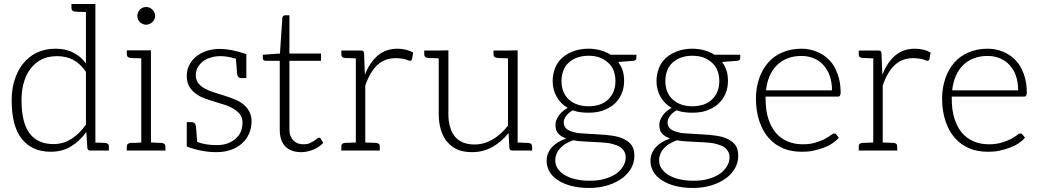

<svg xmlns="http://www.w3.org/2000/svg" viewBox="-20 -748 5160 954"><path d="M521 -20C521 -31 515 -37 502 -38H497H490C487 -38 482 -39 476 -39H454V-728H407H335V-708C335 -697 342 -691 355 -690H360C362 -690 364 -689 367 -689H383C390 -689 398 -688 407 -688V-433C389 -457 368 -475 343 -487C318 -500 289 -506 255 -506C220 -506 189 -499 162 -486C135 -473 113 -454 94 -431C75 -408 62 -380 52 -349C42 -318 38 -284 38 -248C38 -163 55 -99 89 -57C123 -15 171 6 232 6C269 6 302 -2 332 -20C362 -38 387 -62 409 -92L414 -13C415 -4 420 0 428 0H454H521V-15ZM407 -129C386 -99 362 -75 335 -58C308 -41 279 -32 246 -32C195 -32 155 -49 128 -84C101 -119 87 -174 87 -248C87 -281 90 -310 98 -337C106 -364 117 -388 132 -407C147 -426 165 -442 187 -453C209 -464 235 -469 264 -469C293 -469 320 -463 343 -451C366 -439 388 -419 407 -391Z M675 -638C679 -634 684 -631 689 -629C694 -627 700 -625 706 -625C712 -625 718 -627 723 -629C728 -631 733 -634 737 -638C741 -642 745 -647 747 -652C749 -657 751 -663 751 -669C751 -675 749 -680 747 -686C745 -691 741 -696 737 -700C733 -704 728 -708 723 -710C718 -712 712 -713 706 -713C700 -713 694 -712 689 -710C684 -708 679 -704 675 -700C671 -696 668 -691 666 -686C664 -681 662 -675 662 -669C662 -663 664 -657 666 -652C668 -647 671 -642 675 -638ZM782 -38H777H769C766 -38 761 -39 754 -39C747 -39 739 -40 730 -40V-498H682H610V-478C610 -467 617 -461 630 -460H635C637 -460 640 -459 643 -459H658C665 -459 673 -458 682 -458V-40C671 -40 661 -38 653 -38H636H630C617 -37 610 -31 610 -20V0H682H730H802V-20C802 -31 795 -37 782 -38Z M1217 -197C1209 -211 1199 -222 1186 -232C1173 -242 1158 -250 1142 -256C1126 -262 1108 -269 1091 -274C1074 -279 1057 -285 1040 -290C1024 -295 1009 -302 996 -309C983 -316 973 -325 965 -335C957 -345 953 -358 953 -374C953 -387 955 -399 961 -410C967 -421 975 -432 986 -441C996 -450 1009 -456 1024 -461C1039 -466 1055 -469 1073 -469C1099 -469 1125 -465 1152 -456C1153 -444 1154 -432 1155 -421C1156 -410 1156 -402 1157 -396C1158 -390 1158 -385 1158 -384C1159 -368 1166 -360 1180 -360H1204V-479C1152 -497 1108 -505 1072 -505C1047 -505 1024 -501 1004 -494C984 -487 966 -477 952 -465C938 -453 927 -438 919 -422C911 -406 908 -389 908 -371C908 -350 912 -333 920 -319C928 -305 938 -294 951 -284C964 -274 978 -266 995 -260C1011 -254 1028 -248 1046 -243C1063 -238 1080 -232 1097 -227C1113 -222 1128 -215 1141 -207C1154 -199 1165 -190 1173 -179C1181 -168 1185 -155 1185 -138C1185 -123 1182 -109 1177 -95C1171 -81 1163 -70 1152 -60C1141 -50 1128 -42 1112 -36C1096 -30 1078 -27 1057 -27C1019 -27 987 -32 960 -43C959 -56 958 -68 957 -79C956 -90 956 -99 955 -105C954 -111 954 -116 954 -117C953 -133 946 -141 932 -141H908V-20C956 -2 1005 8 1055 8C1083 8 1107 4 1129 -4C1151 -12 1169 -23 1184 -37C1199 -51 1210 -66 1218 -85C1226 -104 1230 -124 1230 -146C1230 -166 1225 -183 1217 -197Z M1477 8C1498 8 1518 3 1538 -5C1557 -13 1573 -24 1586 -38L1573 -60C1570 -63 1568 -64 1565 -64C1563 -64 1559 -63 1555 -59C1551 -55 1546 -52 1540 -48C1534 -44 1526 -40 1517 -36C1508 -32 1499 -31 1487 -31C1477 -31 1467 -33 1459 -36C1451 -39 1444 -44 1438 -50C1432 -56 1427 -64 1423 -74C1419 -84 1418 -95 1418 -109V-446H1575V-482H1418V-672H1395C1391 -672 1389 -670 1387 -668C1385 -666 1383 -663 1383 -660L1371 -482L1286 -476V-458C1286 -454 1287 -452 1289 -450C1291 -448 1295 -446 1299 -446H1370V-106C1370 -67 1379 -39 1398 -20C1417 -1 1443 8 1477 8Z M1997 -501C1984 -504 1971 -506 1956 -506C1917 -506 1884 -495 1857 -472C1830 -449 1809 -417 1793 -377L1789 -482C1789 -488 1787 -492 1785 -494C1783 -496 1779 -497 1773 -497H1748H1676V-478C1676 -465 1683 -461 1695 -460C1701 -460 1707 -460 1748 -458V-40C1707 -38 1701 -38 1695 -38C1683 -37 1676 -33 1676 -20V0H1748H1795H1867V-20C1867 -33 1860 -37 1848 -38C1842 -38 1836 -38 1795 -40V-323C1810 -367 1830 -401 1854 -424C1878 -447 1909 -459 1947 -459C1957 -459 1966 -458 1974 -457C1982 -456 1990 -455 1995 -453C2001 -451 2004 -449 2008 -448C2012 -447 2015 -446 2017 -446C2023 -446 2026 -449 2027 -454L2033 -487C2022 -493 2010 -498 1997 -501Z M2604 -38H2599H2591C2588 -38 2583 -39 2576 -39C2569 -39 2561 -40 2552 -40V-498L2504 -497H2432V-478C2432 -467 2439 -461 2452 -460H2457C2459 -460 2462 -459 2465 -459H2480C2487 -459 2495 -458 2504 -458V-124C2482 -95 2456 -72 2428 -55C2400 -39 2370 -30 2338 -30C2294 -30 2261 -44 2240 -70C2219 -97 2208 -133 2208 -180V-498L2160 -497H2088V-478C2088 -467 2095 -461 2108 -460H2113C2115 -460 2118 -459 2121 -459H2136C2143 -459 2151 -458 2160 -458V-180C2160 -151 2164 -125 2171 -102C2178 -79 2188 -59 2202 -43C2216 -27 2232 -14 2253 -5C2274 4 2298 8 2326 8C2363 8 2397 -1 2427 -18C2457 -35 2484 -58 2507 -87L2511 -13C2511 -4 2517 0 2526 0H2552H2624V-20C2624 -31 2617 -37 2604 -38Z M2904 -506C2877 -506 2853 -502 2831 -494C2809 -486 2791 -476 2775 -462C2759 -448 2747 -432 2739 -412C2731 -392 2726 -370 2726 -346C2726 -316 2733 -290 2746 -267C2759 -244 2777 -226 2801 -212C2791 -207 2783 -201 2775 -194C2767 -187 2761 -181 2756 -173C2751 -165 2747 -158 2744 -150C2741 -142 2740 -135 2740 -128C2740 -109 2744 -95 2754 -84C2764 -73 2777 -66 2794 -60C2764 -50 2739 -35 2722 -16C2705 3 2696 26 2696 52C2696 70 2701 88 2710 104C2719 120 2732 134 2750 146C2768 158 2790 168 2816 175C2842 182 2873 186 2908 186C2942 186 2974 181 3002 172C3030 163 3052 152 3072 137C3092 122 3107 105 3117 86C3127 67 3132 48 3132 27C3132 5 3128 -13 3118 -27C3108 -41 3094 -50 3078 -58C3062 -66 3042 -71 3021 -74C3000 -77 2979 -79 2957 -80C2935 -81 2913 -83 2892 -84C2871 -85 2852 -86 2836 -90C2820 -94 2806 -99 2796 -107C2786 -115 2781 -126 2781 -140C2781 -150 2785 -161 2793 -172C2801 -183 2812 -192 2826 -200C2849 -191 2875 -188 2904 -188C2930 -188 2954 -191 2976 -199C2998 -207 3016 -217 3032 -231C3048 -245 3059 -261 3068 -281C3077 -301 3081 -322 3081 -346C3081 -364 3079 -381 3074 -397C3069 -413 3061 -427 3052 -440L3128 -446C3137 -447 3142 -451 3142 -459V-476H3014C2999 -486 2982 -493 2964 -498C2946 -503 2926 -506 2904 -506ZM3089 34C3089 51 3084 66 3075 80C3066 94 3053 108 3037 118C3021 128 3002 136 2980 142C2958 148 2934 150 2909 150C2882 150 2858 147 2837 142C2816 137 2797 129 2783 120C2769 111 2758 100 2750 88C2742 76 2739 62 2739 47C2739 35 2742 25 2746 15C2750 5 2756 -4 2764 -12C2772 -20 2780 -28 2791 -34C2802 -40 2814 -46 2827 -51C2844 -48 2862 -46 2882 -45C2902 -44 2920 -43 2940 -42C2960 -41 2978 -40 2996 -38C3014 -36 3030 -31 3044 -26C3058 -21 3068 -14 3076 -4C3084 6 3089 18 3089 34ZM2904 -220C2883 -220 2865 -223 2848 -229C2831 -235 2817 -244 2805 -255C2793 -266 2785 -279 2779 -294C2773 -309 2770 -326 2770 -345C2770 -364 2773 -381 2779 -397C2785 -413 2793 -425 2805 -436C2817 -447 2831 -456 2848 -462C2865 -468 2883 -471 2904 -471C2925 -471 2944 -468 2960 -462C2976 -456 2990 -447 3002 -436C3014 -425 3023 -413 3029 -397C3035 -381 3038 -365 3038 -346C3038 -327 3035 -309 3029 -294C3023 -279 3014 -266 3003 -255C2992 -244 2978 -235 2961 -229C2944 -223 2925 -220 2904 -220Z M3420 -506C3393 -506 3369 -502 3347 -494C3325 -486 3307 -476 3291 -462C3275 -448 3263 -432 3255 -412C3247 -392 3242 -370 3242 -346C3242 -316 3249 -290 3262 -267C3275 -244 3293 -226 3317 -212C3307 -207 3299 -201 3291 -194C3283 -187 3277 -181 3272 -173C3267 -165 3263 -158 3260 -150C3257 -142 3256 -135 3256 -128C3256 -109 3260 -95 3270 -84C3280 -73 3293 -66 3310 -60C3280 -50 3255 -35 3238 -16C3221 3 3212 26 3212 52C3212 70 3217 88 3226 104C3235 120 3248 134 3266 146C3284 158 3306 168 3332 175C3358 182 3389 186 3424 186C3458 186 3490 181 3518 172C3546 163 3568 152 3588 137C3608 122 3623 105 3633 86C3643 67 3648 48 3648 27C3648 5 3644 -13 3634 -27C3624 -41 3610 -50 3594 -58C3578 -66 3558 -71 3537 -74C3516 -77 3495 -79 3473 -80C3451 -81 3429 -83 3408 -84C3387 -85 3368 -86 3352 -90C3336 -94 3322 -99 3312 -107C3302 -115 3297 -126 3297 -140C3297 -150 3301 -161 3309 -172C3317 -183 3328 -192 3342 -200C3365 -191 3391 -188 3420 -188C3446 -188 3470 -191 3492 -199C3514 -207 3532 -217 3548 -231C3564 -245 3575 -261 3584 -281C3593 -301 3597 -322 3597 -346C3597 -364 3595 -381 3590 -397C3585 -413 3577 -427 3568 -440L3644 -446C3653 -447 3658 -451 3658 -459V-476H3530C3515 -486 3498 -493 3480 -498C3462 -503 3442 -506 3420 -506ZM3605 34C3605 51 3600 66 3591 80C3582 94 3569 108 3553 118C3537 128 3518 136 3496 142C3474 148 3450 150 3425 150C3398 150 3374 147 3353 142C3332 137 3313 129 3299 120C3285 111 3274 100 3266 88C3258 76 3255 62 3255 47C3255 35 3258 25 3262 15C3266 5 3272 -4 3280 -12C3288 -20 3296 -28 3307 -34C3318 -40 3330 -46 3343 -51C3360 -48 3378 -46 3398 -45C3418 -44 3436 -43 3456 -42C3476 -41 3494 -40 3512 -38C3530 -36 3546 -31 3560 -26C3574 -21 3584 -14 3592 -4C3600 6 3605 18 3605 34ZM3420 -220C3399 -220 3381 -223 3364 -229C3347 -235 3333 -244 3321 -255C3309 -266 3301 -279 3295 -294C3289 -309 3286 -326 3286 -345C3286 -364 3289 -381 3295 -397C3301 -413 3309 -425 3321 -436C3333 -447 3347 -456 3364 -462C3381 -468 3399 -471 3420 -471C3441 -471 3460 -468 3476 -462C3492 -456 3506 -447 3518 -436C3530 -425 3539 -413 3545 -397C3551 -381 3554 -365 3554 -346C3554 -327 3551 -309 3545 -294C3539 -279 3530 -266 3519 -255C3508 -244 3494 -235 3477 -229C3460 -223 3441 -220 3420 -220Z M3961 -506C3926 -506 3894 -499 3866 -487C3838 -475 3815 -458 3796 -436C3777 -414 3762 -388 3752 -358C3742 -328 3736 -295 3736 -259C3736 -217 3742 -179 3753 -146C3764 -113 3779 -86 3799 -63C3819 -40 3843 -23 3871 -11C3899 1 3930 6 3964 6C3983 6 4002 5 4020 1C4038 -3 4056 -8 4072 -14C4088 -20 4103 -27 4116 -36C4129 -45 4140 -54 4148 -64L4135 -80C4133 -83 4129 -85 4125 -85C4122 -85 4116 -83 4109 -77C4102 -71 4092 -65 4079 -58C4067 -51 4051 -46 4033 -40C4015 -34 3993 -31 3968 -31C3940 -31 3915 -36 3892 -46C3869 -56 3850 -70 3834 -89C3818 -108 3806 -132 3797 -160C3788 -188 3784 -222 3784 -259V-268H4143C4148 -268 4151 -269 4153 -272C4155 -275 4157 -280 4157 -287C4157 -322 4152 -353 4142 -380C4132 -407 4119 -431 4101 -449C4084 -467 4063 -481 4039 -491C4015 -501 3989 -506 3961 -506ZM3962 -470C3985 -470 4005 -466 4024 -458C4043 -450 4059 -439 4072 -424C4085 -409 4096 -392 4103 -371C4110 -350 4114 -326 4114 -299H3786C3789 -325 3795 -349 3804 -370C3813 -391 3825 -409 3840 -424C3855 -439 3873 -450 3893 -458C3913 -466 3936 -470 3962 -470Z M4568 -501C4555 -504 4542 -506 4527 -506C4488 -506 4455 -495 4428 -472C4401 -449 4380 -417 4364 -377L4360 -482C4360 -488 4358 -492 4356 -494C4354 -496 4350 -497 4344 -497H4319H4247V-478C4247 -465 4254 -461 4266 -460C4272 -460 4278 -460 4319 -458V-40C4278 -38 4272 -38 4266 -38C4254 -37 4247 -33 4247 -20V0H4319H4366H4438V-20C4438 -33 4431 -37 4419 -38C4413 -38 4407 -38 4366 -40V-323C4381 -367 4401 -401 4425 -424C4449 -447 4480 -459 4518 -459C4528 -459 4537 -458 4545 -457C4553 -456 4561 -455 4566 -453C4572 -451 4575 -449 4579 -448C4583 -447 4586 -446 4588 -446C4594 -446 4597 -449 4598 -454L4604 -487C4593 -493 4581 -498 4568 -501Z M4886 -506C4851 -506 4819 -499 4791 -487C4763 -475 4740 -458 4721 -436C4702 -414 4687 -388 4677 -358C4667 -328 4661 -295 4661 -259C4661 -217 4667 -179 4678 -146C4689 -113 4704 -86 4724 -63C4744 -40 4768 -23 4796 -11C4824 1 4855 6 4889 6C4908 6 4927 5 4945 1C4963 -3 4981 -8 4997 -14C5013 -20 5028 -27 5041 -36C5054 -45 5065 -54 5073 -64L5060 -80C5058 -83 5054 -85 5050 -85C5047 -85 5041 -83 5034 -77C5027 -71 5017 -65 5004 -58C4992 -51 4976 -46 4958 -40C4940 -34 4918 -31 4893 -31C4865 -31 4840 -36 4817 -46C4794 -56 4775 -70 4759 -89C4743 -108 4731 -132 4722 -160C4713 -188 4709 -222 4709 -259V-268H5068C5073 -268 5076 -269 5078 -272C5080 -275 5082 -280 5082 -287C5082 -322 5077 -353 5067 -380C5057 -407 5044 -431 5026 -449C5009 -467 4988 -481 4964 -491C4940 -501 4914 -506 4886 -506ZM4887 -470C4910 -470 4930 -466 4949 -458C4968 -450 4984 -439 4997 -424C5010 -409 5021 -392 5028 -371C5035 -350 5039 -326 5039 -299H4711C4714 -325 4720 -349 4729 -370C4738 -391 4750 -409 4765 -424C4780 -439 4798 -450 4818 -458C4838 -466 4861 -470 4887 -470Z"/></svg>

Font: SVN-Aleo
Style: Light
Weight: 300
Designer: Alessio Laiso
Version: Version 1.2.2